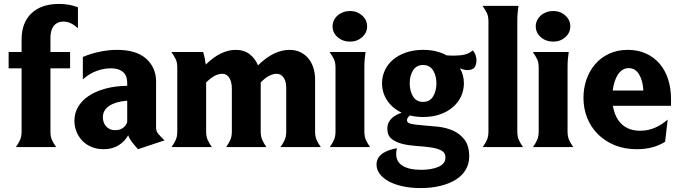

<svg xmlns="http://www.w3.org/2000/svg" viewBox="-20 -749 3461 978"><path d="M24 -484H90V-548Q90 -633 140 -681Q190 -729 281 -729Q305 -729 329.5 -725Q354 -721 377 -712V-605Q356 -624 338.5 -631.5Q321 -639 303 -639Q284 -639 271 -631.5Q258 -624 250.5 -612.5Q243 -601 240 -586.5Q237 -572 237 -558V-484H337V-401H237V-78Q237 -52 244.5 -36Q252 -20 266 0H61Q75 -20 82.5 -37Q90 -54 90 -80V-401H24Z M775 -98Q775 -81 786 -67.5Q797 -54 818 -34L683 11Q664 -10 651.5 -26.5Q639 -43 633 -60Q615 -28 583.5 -8.5Q552 11 508 11Q473 11 445 -1Q417 -13 398 -33.5Q379 -54 369 -80Q359 -106 359 -134Q359 -172 377.5 -204Q396 -236 430.5 -259.5Q465 -283 515 -297Q565 -311 628 -312V-326Q628 -340 624.5 -353.5Q621 -367 611.5 -377.5Q602 -388 585.5 -394.5Q569 -401 543 -401Q511 -401 474.5 -388.5Q438 -376 402 -345V-459Q448 -478 492.5 -486.5Q537 -495 576 -495Q675 -495 725 -449.5Q775 -404 775 -335ZM568 -86Q591 -86 607 -98Q623 -110 628 -128V-236Q571 -232 537.5 -210.5Q504 -189 504 -151Q504 -140 507.5 -128.5Q511 -117 518.5 -107.5Q526 -98 538 -92Q550 -86 568 -86Z M1030 -80Q1030 -54 1037.5 -37Q1045 -20 1059 0H854Q868 -20 875.5 -37Q883 -54 883 -80V-404Q883 -431 875 -447.5Q867 -464 853 -484H1015Q1020 -467 1023 -452Q1026 -437 1028 -420Q1069 -460 1107 -477.5Q1145 -495 1180 -495Q1223 -495 1251.5 -473Q1280 -451 1294 -416Q1337 -458 1377 -476.5Q1417 -495 1454 -495Q1486 -495 1510.5 -483Q1535 -471 1551.5 -450.5Q1568 -430 1576.5 -402.5Q1585 -375 1585 -345V-80Q1585 -54 1592.5 -37Q1600 -20 1614 0H1409Q1423 -20 1430.5 -37Q1438 -54 1438 -80V-298Q1438 -311 1436 -324.5Q1434 -338 1428 -348.5Q1422 -359 1412.5 -366Q1403 -373 1388 -373Q1372 -373 1351.5 -363Q1331 -353 1308 -329V-80Q1308 -54 1315.5 -37Q1323 -20 1337 0H1132Q1146 -20 1153.5 -37Q1161 -54 1161 -80V-298Q1161 -311 1158.5 -324.5Q1156 -338 1150.5 -348.5Q1145 -359 1135.5 -366Q1126 -373 1111 -373Q1094 -373 1074 -363Q1054 -353 1030 -329Z M1836 -80Q1836 -54 1843.5 -37Q1851 -20 1865 0H1660Q1674 -20 1681.5 -37Q1689 -54 1689 -80V-404Q1689 -431 1681 -447.5Q1673 -464 1659 -484H1842Q1839 -464 1837.5 -446.5Q1836 -429 1836 -402ZM1674 -615Q1674 -631 1681 -645.5Q1688 -660 1700 -670.5Q1712 -681 1728.5 -687Q1745 -693 1763 -693Q1799 -693 1824.5 -670Q1850 -647 1850 -615Q1850 -582 1824.5 -559.5Q1799 -537 1763 -537Q1726 -537 1700 -559.5Q1674 -582 1674 -615Z M1926 -325Q1926 -360 1940.5 -391Q1955 -422 1982 -445Q2009 -468 2048 -481.5Q2087 -495 2135 -495Q2205 -495 2255 -467Q2296 -464 2330.5 -468Q2365 -472 2388 -492Q2399 -480 2403.5 -465Q2408 -450 2407 -436.5Q2406 -423 2401 -412.5Q2396 -402 2388 -398Q2376 -392 2362 -392Q2344 -392 2323 -401Q2343 -366 2343 -325Q2343 -289 2328.5 -258Q2314 -227 2287 -203.5Q2260 -180 2221.5 -166.5Q2183 -153 2135 -153Q2117 -153 2100.5 -155Q2084 -157 2068 -161Q2053 -148 2053 -137Q2053 -122 2076.5 -117.5Q2100 -113 2135 -110.5Q2170 -108 2211.5 -103.5Q2253 -99 2288 -83.5Q2323 -68 2346.5 -37Q2370 -6 2370 48Q2370 86 2352 116Q2334 146 2301 166.5Q2268 187 2222.5 198Q2177 209 2123 209Q2073 209 2031.5 200Q1990 191 1960.5 175Q1931 159 1914.5 137Q1898 115 1898 89Q1898 69 1907.5 54.5Q1917 40 1932 30.5Q1947 21 1965.5 15Q1984 9 2002 6Q1998 19 1998 36Q1998 75 2031 95.5Q2064 116 2125 116Q2179 116 2214 100.5Q2249 85 2249 53Q2249 28 2227 17Q2205 6 2172 1.5Q2139 -3 2101 -5.5Q2063 -8 2030 -16Q1997 -24 1975 -41.5Q1953 -59 1953 -93Q1953 -112 1960 -125.5Q1967 -139 1977.5 -148.5Q1988 -158 2001 -164.5Q2014 -171 2026 -175Q1978 -198 1952 -237.5Q1926 -277 1926 -325ZM2067 -325Q2067 -285 2084 -257.5Q2101 -230 2135 -230Q2169 -230 2186 -257.5Q2203 -285 2203 -325Q2203 -363 2186 -390.5Q2169 -418 2135 -418Q2101 -418 2084 -390.5Q2067 -363 2067 -325Z M2615 -80Q2615 -54 2622.5 -37Q2630 -20 2644 0H2439Q2453 -20 2460.5 -37Q2468 -54 2468 -80V-639Q2468 -666 2460 -682.5Q2452 -699 2438 -719H2621Q2618 -699 2616.5 -681.5Q2615 -664 2615 -637Z M2871 -80Q2871 -54 2878.5 -37Q2886 -20 2900 0H2695Q2709 -20 2716.5 -37Q2724 -54 2724 -80V-404Q2724 -431 2716 -447.5Q2708 -464 2694 -484H2877Q2874 -464 2872.5 -446.5Q2871 -429 2871 -402ZM2709 -615Q2709 -631 2716 -645.5Q2723 -660 2735 -670.5Q2747 -681 2763.5 -687Q2780 -693 2798 -693Q2834 -693 2859.5 -670Q2885 -647 2885 -615Q2885 -582 2859.5 -559.5Q2834 -537 2798 -537Q2761 -537 2735 -559.5Q2709 -582 2709 -615Z M3102 -210Q3112 -149 3147.5 -116Q3183 -83 3241 -83Q3281 -83 3316.5 -98.5Q3352 -114 3381 -140L3368 -27Q3340 -9 3304 1Q3268 11 3224 11Q3161 11 3111 -9.5Q3061 -30 3025.5 -65.5Q2990 -101 2971 -148.5Q2952 -196 2952 -251Q2952 -300 2967.5 -344.5Q2983 -389 3012 -422.5Q3041 -456 3083 -475.5Q3125 -495 3178 -495Q3229 -495 3270 -476.5Q3311 -458 3339.5 -425Q3368 -392 3383 -346Q3398 -300 3398 -245V-210ZM3257 -288Q3255 -336 3236 -369Q3217 -402 3182 -402Q3165 -402 3151 -393Q3137 -384 3127 -368.5Q3117 -353 3110.5 -332.5Q3104 -312 3101 -288Z"/></svg>

Font: LT Museum
Style: Bold
Weight: 700
Designer: Daniel Lyons
Foundry: LyonsType
Version: Version 1.010